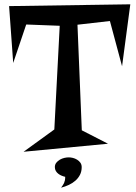

<svg xmlns="http://www.w3.org/2000/svg" viewBox="-20 -684 630 887"><path d="M582 -664.1 543.9 -377.9 487.8 -586.9 337.9 -569.8 357.9 -82 479 -20 88.9 17.1 231 -85.9 255.9 -564.9 101.1 -570.8 41 -393.1 22 -655.8ZM357.4 87.9Q357.4 107.9 349.6 123.3Q341.8 138.7 328.6 150.4Q315.4 162.1 298.1 170.2Q280.8 178.2 262.2 183.1Q266.6 176.8 270 171.9Q273.4 167 275.9 161.6Q278.3 156.2 279.8 149.4Q281.2 142.6 281.2 132.8Q273.9 131.3 265.4 127.9Q256.8 124.5 249.8 119.1Q242.7 113.8 238 106Q233.4 98.1 233.4 87.9Q233.4 76.2 240.2 67.6Q247.1 59.1 256.8 53.5Q266.6 47.9 277.6 45.4Q288.6 43 297.4 43Q306.2 43 316.4 45.4Q326.7 47.9 335.9 53.5Q345.2 59.1 351.3 67.6Q357.4 76.2 357.4 87.9Z"/></svg>

Font: Risque
Style: Regular
Weight: 400
Designer: Astigmatic (AOETI)
Foundry: Astigmatic (AOETI)
Version: Version 1.000